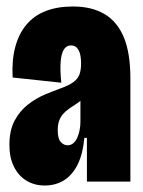

<svg xmlns="http://www.w3.org/2000/svg" viewBox="-20 -560 440 592"><path d="M118 12Q86 12 61.5 -3Q37 -18 23 -46Q9 -74 9 -113Q9 -158 25 -188Q41 -218 66 -237.5Q91 -257 118.5 -268.5Q146 -280 168 -288Q193 -297 206.5 -307Q220 -317 225 -330.5Q230 -344 230 -364Q230 -392 222 -406Q214 -420 199 -420Q185 -420 177 -407.5Q169 -395 167 -369.5Q165 -344 169 -305L19 -321Q16 -374 27 -415Q38 -456 61.5 -484Q85 -512 121 -526Q157 -540 205 -540Q263 -540 302.5 -516.5Q342 -493 362 -444.5Q382 -396 382 -319V-192Q382 -160 382 -128Q382 -96 382 -64Q382 -32 382 0H248Q248 -34 248 -67.5Q248 -101 248 -135H240Q236 -87 220 -54Q204 -21 178 -4.5Q152 12 118 12ZM188 -112Q198 -112 205.5 -118Q213 -124 218 -135Q223 -146 225.5 -159Q228 -172 228 -185V-256L249 -272Q241 -260 231 -251.5Q221 -243 210.5 -236.5Q200 -230 190.5 -223Q181 -216 174 -208Q167 -200 162.5 -188Q158 -176 158 -159Q158 -132 167.5 -122Q177 -112 188 -112Z"/></svg>

Font: Bricolage Grotesque 96pt ExtraBold Condensed
Style: Regular
Weight: 800
Width: 3
Version: Version 1.001;gftools[0.9.33.dev8+g029e19f]